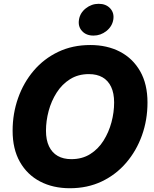

<svg xmlns="http://www.w3.org/2000/svg" viewBox="-20 -973 805 1003"><path d="M345.2 10.3Q256.8 10.3 189.5 -24.9Q122.1 -60.1 84 -127.2Q45.9 -194.3 45.9 -290Q45.9 -379.9 74.5 -460.7Q103 -541.5 156.2 -604Q209.5 -666.5 284.2 -702.1Q358.9 -737.8 451.7 -737.8Q539.6 -737.8 606.7 -702.9Q673.8 -668 712.2 -600.8Q750.5 -533.7 750.5 -437.5Q750.5 -346.7 721.7 -266.1Q692.9 -185.5 639.4 -123Q585.9 -60.5 511.5 -25.1Q437 10.3 345.2 10.3ZM352.5 -141.6Q409.2 -141.6 451.2 -168Q493.2 -194.3 520.8 -238.3Q548.3 -282.2 562.3 -334.2Q576.2 -386.2 576.2 -437.5Q576.2 -486.3 560.5 -519.3Q544.9 -552.2 515.6 -569.1Q486.3 -585.9 444.3 -585.9Q388.2 -585.9 345.9 -559.3Q303.7 -532.7 275.9 -489Q248 -445.3 234.1 -393.3Q220.2 -341.3 220.2 -290Q220.2 -241.7 236.1 -208.5Q252 -175.3 281.5 -158.4Q311 -141.6 352.5 -141.6ZM468.3 -787.1Q430.2 -787.1 408.4 -811Q386.7 -835 392.6 -870.1Q397.9 -905.3 428 -929.2Q458 -953.1 495.6 -953.1Q533.7 -953.1 555.7 -929.2Q577.6 -905.3 571.8 -870.1Q565.9 -835 535.9 -811Q505.9 -787.1 468.3 -787.1Z"/></svg>

Font: Inter 20pt ExtraBold
Style: Italic
Weight: 800
Italic angle: -9.3988°
Version: Version 4.001;git-66647c0bb